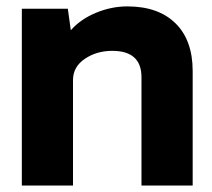

<svg xmlns="http://www.w3.org/2000/svg" viewBox="-20 -577 659 597"><path d="M376 -557.1Q472.2 -557.1 525.6 -504.6Q579.1 -452.1 579.1 -356V0H419.9V-336.9Q419.9 -418.9 329.1 -418.9Q280.3 -418.9 243.7 -394Q207 -369.1 207 -328.1V0H47.9V-549.8H190.9L200.2 -482.9Q230 -517.1 278.1 -537.1Q326.2 -557.1 376 -557.1Z"/></svg>

Font: Oakes Grotesk
Style: Bold
Weight: 700
Designer: Samuel Oakes
Foundry: Samuel Oakes
Version: Version 1.0 | wf-rip DC20170320